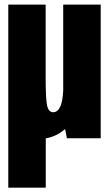

<svg xmlns="http://www.w3.org/2000/svg" viewBox="-20 -618 493 858"><path d="M17 220.5V-597.5H184V-276Q184 -170.5 191 -143.5Q198 -116.5 218 -116.5Q239 -116.5 251 -145.5Q260.5 -170 262.5 -214V-597.5H430V0H279L271 -41.5Q233.5 -8.5 184.5 0.5V220.5Z"/></svg>

Font: Anybody Condensed ExtraBold
Style: Regular
Weight: 800
Width: 3
Designer: Tyler Finck
Foundry: Etcetera Type Company
Version: Version 1.010; ttfautohint (v1.8.3) -l 8 -r 50 -G 200 -x 14 